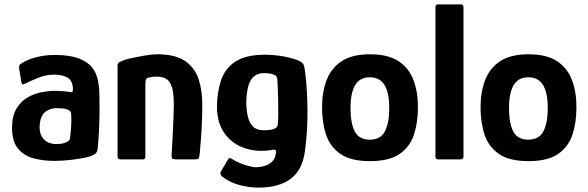

<svg xmlns="http://www.w3.org/2000/svg" viewBox="-20 -728 2686 877"><path d="M230 7Q179 7 134.5 -4.5Q90 -16 62.5 -49Q35 -82 35 -145Q35 -197 54.5 -230.5Q74 -264 104.5 -282Q135 -300 168 -306.5Q201 -313 227 -313Q248 -313 267.5 -311.5Q287 -310 304 -307Q313 -304 313 -320Q313 -357 290.5 -372Q268 -387 228 -387Q190 -387 155.5 -373Q121 -359 97 -347Q86 -341 82.5 -343Q79 -345 77 -356L68 -412Q66 -425 68 -429Q70 -433 79 -439Q105 -456 145 -466.5Q185 -477 230 -477Q298 -477 339 -461.5Q380 -446 400.5 -420Q421 -394 427.5 -360.5Q434 -327 434 -291Q435 -249 434.5 -208.5Q434 -168 432 -128Q430 -88 426 -47Q424 -36 420 -30.5Q416 -25 404 -19Q390 -12 367 -7.5Q344 -3 317.5 0.5Q291 4 268 5.5Q245 7 230 7ZM238 -70Q246 -70 256 -71Q266 -72 276 -75.5Q286 -79 292.5 -84Q299 -89 300 -97Q303 -121 305 -150Q307 -179 305 -206Q305 -219 295 -224Q285 -231 266.5 -232.5Q248 -234 236 -234Q227 -234 213.5 -230.5Q200 -227 188 -218Q176 -209 168.5 -191Q161 -173 161 -145Q161 -123 170 -106Q179 -89 196 -79.5Q213 -70 238 -70Z M531 0Q517 0 517 -13Q517 -117 517 -220.5Q517 -324 517 -428Q517 -438 524 -443Q531 -448 551 -455Q564 -459 589.5 -464.5Q615 -470 645 -475Q675 -480 699 -480Q782 -480 826.5 -448.5Q871 -417 887.5 -365.5Q904 -314 904 -252Q904 -215 902.5 -174.5Q901 -134 898 -95Q895 -56 892 -24Q890 -6 886 -3Q882 0 868 0H786Q772 0 767.5 -3.5Q763 -7 764 -19Q764 -23 765.5 -50.5Q767 -78 769 -116Q771 -154 772.5 -191Q774 -228 774 -251Q774 -303 765 -330.5Q756 -358 739 -368Q722 -378 696 -378Q686 -378 677 -377Q668 -376 661 -374Q652 -373 648 -366Q644 -359 644 -343Q644 -301 644 -246Q644 -191 644 -132Q644 -73 644 -13Q644 0 633 0Z M971 -242Q972 -310 990.5 -363.5Q1009 -417 1056.5 -447.5Q1104 -478 1190 -478Q1230 -478 1268.5 -471.5Q1307 -465 1337 -454Q1361 -445 1366 -434Q1371 -423 1374 -397Q1384 -316 1384.5 -222Q1385 -128 1373 -39Q1362 48 1308 88.5Q1254 129 1160 129Q1123 129 1078.5 118.5Q1034 108 995 79Q991 76 988 69Q985 62 989 55Q994 48 1003.5 31Q1013 14 1017 7Q1024 -5 1028.5 -6Q1033 -7 1043 0Q1054 8 1073.5 16Q1093 24 1114.5 30Q1136 36 1150 36Q1166 36 1185 31Q1204 26 1220 13Q1236 0 1240 -26Q1240 -27 1240.5 -28Q1241 -29 1241 -30Q1242 -37 1239 -41.5Q1236 -46 1226 -44Q1218 -42 1203 -40.5Q1188 -39 1174 -39Q1120 -39 1074 -61Q1028 -83 999.5 -128.5Q971 -174 971 -242ZM1105 -263Q1105 -226 1112 -196Q1119 -166 1136 -149.5Q1153 -133 1184 -133Q1198 -133 1211.5 -134.5Q1225 -136 1235 -141Q1248 -146 1249 -161Q1251 -181 1251 -209.5Q1251 -238 1250.5 -268.5Q1250 -299 1249 -323.5Q1248 -348 1247 -361Q1247 -367 1244.5 -374.5Q1242 -382 1237 -384Q1228 -389 1215.5 -391.5Q1203 -394 1185 -394Q1155 -394 1137.5 -377Q1120 -360 1113 -330.5Q1106 -301 1105 -263Z M1670 8Q1583 8 1535.5 -24.5Q1488 -57 1469.5 -112.5Q1451 -168 1451 -239Q1451 -308 1472 -362.5Q1493 -417 1540.5 -448.5Q1588 -480 1670 -480Q1753 -480 1800.5 -448.5Q1848 -417 1868.5 -362.5Q1889 -308 1889 -239Q1889 -169 1871 -113.5Q1853 -58 1805.5 -25Q1758 8 1670 8ZM1669 -90Q1718 -90 1738 -128Q1758 -166 1758 -235Q1758 -304 1736.5 -339.5Q1715 -375 1669 -375Q1624 -375 1602.5 -339.5Q1581 -304 1581 -235Q1581 -165 1600.5 -127.5Q1620 -90 1669 -90Z M1969 -12V-696Q1969 -708 1982 -708H2083Q2097 -708 2097 -696V-12Q2097 0 2083 0H1982Q1969 0 1969 -12Z M2394 8Q2307 8 2259.5 -24.5Q2212 -57 2193.5 -112.5Q2175 -168 2175 -239Q2175 -308 2196 -362.5Q2217 -417 2264.5 -448.5Q2312 -480 2394 -480Q2477 -480 2524.5 -448.5Q2572 -417 2592.5 -362.5Q2613 -308 2613 -239Q2613 -169 2595 -113.5Q2577 -58 2529.5 -25Q2482 8 2394 8ZM2393 -90Q2442 -90 2462 -128Q2482 -166 2482 -235Q2482 -304 2460.5 -339.5Q2439 -375 2393 -375Q2348 -375 2326.5 -339.5Q2305 -304 2305 -235Q2305 -165 2324.5 -127.5Q2344 -90 2393 -90Z"/></svg>

Font: Glory
Style: Bold
Weight: 700
Designer: Robert Leuschke
Foundry: Robert Leuschke
Version: Version 1.011